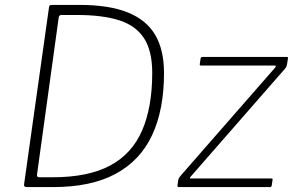

<svg xmlns="http://www.w3.org/2000/svg" viewBox="-20 -762 1201 782"><path d="M87 0Q83 0 80 -3Q77 -6 78 -11L180 -735Q181 -739 184 -740.5Q187 -742 191 -742H304Q424 -742 500 -711.5Q576 -681 612 -620Q648 -559 648 -465Q648 -315 599.5 -211.5Q551 -108 451 -54Q351 0 196 0H87ZM194 -40Q340 -40 429 -88Q518 -136 559 -231Q600 -326 600 -465Q600 -555 566.5 -606.5Q533 -658 465 -679.5Q397 -701 293 -701H230Q220 -701 219 -690L131 -53Q130 -45 132.5 -42.5Q135 -40 141 -40ZM709 0Q705 0 703.5 -2Q702 -4 703 -8L706 -29Q707 -34 710 -38.5Q713 -43 718 -49L1100 -486Q1104 -490 1103.5 -492.5Q1103 -495 1099 -495H799Q795 -495 794 -497Q793 -499 794 -503L797 -524Q798 -528 800 -529Q802 -530 805 -530H1149Q1153 -530 1153 -525L1149 -500Q1148 -494 1145.5 -489Q1143 -484 1138 -479L757 -43Q753 -39 753.5 -37Q754 -35 757 -35H1085Q1092 -35 1090 -29L1087 -8Q1086 -4 1085 -2Q1084 0 1079 0H709Z"/></svg>

Font: Libre Franklin Thin Thin
Style: Italic
Weight: 250
Italic angle: -8°
Version: Version 3.000